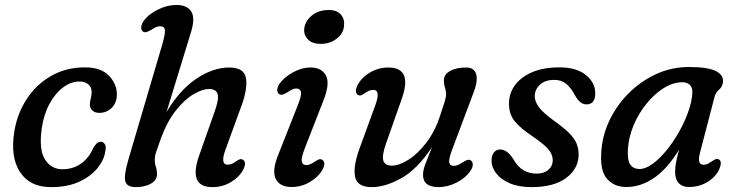

<svg xmlns="http://www.w3.org/2000/svg" viewBox="-20 -738 2950 768"><path d="M298.5 -412Q264 -412 232.2 -388.2Q200.5 -364.5 177.8 -322.2Q155 -280 147 -224.5Q135 -140 159.8 -100.5Q184.5 -61 229.5 -61Q272 -61 304 -83.5Q336 -106 352.5 -145.5Q359 -156 366 -163.5Q373 -171 383 -171Q393 -171 399.2 -161.5Q405.5 -152 401.5 -134.5Q397.5 -101 371.5 -67.5Q345.5 -34 298.2 -11.8Q251 10.5 184 10.5Q99.5 10.5 60 -49.8Q20.5 -110 37.5 -213Q49 -284 87 -342Q125 -400 184.5 -434.2Q244 -468.5 319.5 -468.5Q384.5 -468.5 416.2 -434.8Q448 -401 447.5 -359Q446.5 -325 426 -305.8Q405.5 -286.5 377.5 -286.5Q360 -286.5 349.5 -296Q339 -305.5 339.5 -321Q339.5 -331 343 -343.5Q346.5 -356 346.5 -369Q347 -388 334 -400Q321 -412 298.5 -412Z M952.5 -58.5Q937 -29.5 903.5 -9.5Q870 10.5 829.5 10.5Q731.5 10.5 777 -117L838.5 -291.5Q856.5 -341.5 850.5 -361.8Q844.5 -382 816 -382Q790 -382 754.5 -361.2Q719 -340.5 684 -296.8Q649 -253 623.5 -184Q609.5 -145 604.2 -129Q599 -113 599 -97Q599 -83.5 603.5 -70.5Q608 -57.5 608 -41.5Q608 -17.5 583.8 -3.5Q559.5 10.5 522.5 10.5Q488.5 10.5 481.5 -12Q474.5 -34.5 494 -101.5L629.5 -561.5Q640.5 -600 639.8 -616.5Q639 -633 619.5 -633Q611.5 -633 603.5 -629.2Q595.5 -625.5 584 -618Q575 -613 567.2 -610.2Q559.5 -607.5 553 -611Q545 -616 544.8 -627Q544.5 -638 553 -651.5Q570.5 -678.5 608.8 -698.2Q647 -718 687 -718Q728 -718 744.8 -692.2Q761.5 -666.5 744 -609.5L646 -289.5Q698 -377.5 765 -422.8Q832 -468 897.5 -468Q957 -468 964 -424.5Q971 -381 943 -307L882.5 -141Q859.5 -79.5 890.5 -79.5Q898.5 -79.5 906.2 -82.2Q914 -85 925 -93Q933 -98.5 939.2 -100.8Q945.5 -103 952.5 -98.5Q967.5 -88 952.5 -58.5Z M1262 -562.5Q1229 -562.5 1211.5 -580.5Q1194 -598.5 1197 -624Q1200.5 -653.5 1227.2 -675.8Q1254 -698 1295 -698Q1328 -698 1343.8 -679.5Q1359.5 -661 1356 -633.5Q1353.5 -604.5 1327 -583.5Q1300.5 -562.5 1262 -562.5ZM1199.5 -145.5Q1184.5 -107.5 1187 -92.5Q1189.5 -77.5 1206.5 -77.5Q1218.5 -77.5 1241 -92.5Q1249 -98 1255.8 -100.5Q1262.5 -103 1269.5 -98.5Q1285.5 -87 1269 -57.5Q1253 -30 1219.5 -10Q1186 10 1146.5 10Q1099 10 1083 -22.5Q1067 -55 1093 -119L1169 -311.5Q1186 -352.5 1184 -368.2Q1182 -384 1164.5 -384Q1157 -384 1148 -379.8Q1139 -375.5 1128.5 -368Q1119 -362.5 1111.5 -360Q1104 -357.5 1097.5 -361Q1089.5 -366 1089 -377.2Q1088.5 -388.5 1097 -401.5Q1115.5 -428.5 1151 -448.2Q1186.5 -468 1222.5 -468Q1267 -468 1284 -435.2Q1301 -402.5 1272.5 -333Z M1863 -96.5Q1870.5 -92 1871 -80.5Q1871.5 -69 1863 -56.5Q1843.5 -26.5 1807 -8Q1770.5 10.5 1734 10.5Q1672 10.5 1672 -39Q1672 -57.5 1681.8 -82.8Q1691.5 -108 1708 -149.5Q1649.5 -61 1585.2 -25.2Q1521 10.5 1467.5 10.5Q1407 10.5 1399.8 -33Q1392.5 -76.5 1420.5 -150.5L1481 -316.5Q1504 -378.5 1473 -378.5Q1465 -378.5 1457.2 -375.5Q1449.5 -372.5 1438.5 -365Q1430.5 -359 1424.2 -356.8Q1418 -354.5 1411 -359Q1396 -370 1411 -399Q1427.5 -429.5 1461.2 -448.8Q1495 -468 1533.5 -468Q1632 -468 1586.5 -341L1525 -166.5Q1507.5 -117.5 1513 -96.5Q1518.5 -75.5 1547.5 -75.5Q1577 -75.5 1614.5 -99.5Q1652 -123.5 1686 -168.2Q1720 -213 1740 -274Q1754.5 -317 1759.5 -334Q1764.5 -351 1764.5 -362Q1764.5 -373.5 1760 -387Q1755.5 -400.5 1755.5 -416.5Q1755.5 -440 1780.2 -454Q1805 -468 1845 -468Q1877.5 -468 1885 -440Q1892.5 -412 1871 -359L1791 -146Q1775 -105 1776.8 -89.8Q1778.5 -74.5 1796 -74.5Q1809.5 -74.5 1832 -89.5Q1841.5 -95.5 1849 -98Q1856.5 -100.5 1863 -96.5Z M2127 -43.5Q2156 -43.5 2173.5 -58.8Q2191 -74 2191 -97.5Q2190.5 -118.5 2176 -137.8Q2161.5 -157 2115.5 -189Q2060.5 -225.5 2038.5 -253.2Q2016.5 -281 2016 -321Q2015 -361.5 2038.2 -395Q2061.5 -428.5 2107 -448.5Q2152.5 -468.5 2218.5 -468.5Q2286 -468.5 2323.5 -438Q2361 -407.5 2361 -365Q2361 -320.5 2326 -320.5Q2313 -320.5 2302 -328.8Q2291 -337 2279 -358Q2264.5 -386.5 2245 -402.5Q2225.5 -418.5 2197 -418.5Q2160.5 -418.5 2139.8 -399.2Q2119 -380 2119 -352.5Q2119.5 -332 2135 -310.2Q2150.5 -288.5 2194 -256.5Q2234 -228 2255.5 -206.8Q2277 -185.5 2285.5 -165.8Q2294 -146 2294.5 -122.5Q2295.5 -65 2246 -27.2Q2196.5 10.5 2106.5 10.5Q2054.5 10.5 2018.8 -5Q1983 -20.5 1964.5 -45Q1946 -69.5 1946 -96Q1946.5 -117 1956 -128.5Q1965.5 -140 1980.5 -140Q2009 -140 2033 -102Q2051 -70 2074.5 -56.8Q2098 -43.5 2127 -43.5Z M2779.5 -125Q2767.5 -79 2794.5 -79Q2804 -79 2812 -83.2Q2820 -87.5 2829.5 -94Q2846 -106 2855 -100.5Q2870 -92.5 2857.5 -62Q2844.5 -32 2811.2 -11Q2778 10 2734.5 10Q2710 10 2695.2 -5.2Q2680.5 -20.5 2680.5 -50.5Q2680.5 -67 2683.8 -86Q2687 -105 2696.5 -140Q2651 -64.5 2597.5 -27.2Q2544 10 2485.5 10Q2437 10 2408.5 -22.2Q2380 -54.5 2385 -126.5Q2388 -191.5 2416.2 -252.8Q2444.5 -314 2492.8 -363Q2541 -412 2603.2 -441Q2665.5 -470 2736 -470Q2809.5 -470 2841.8 -454.5Q2874 -439 2872 -412Q2870 -390.5 2856.5 -379.8Q2843 -369 2838 -350ZM2491.5 -140.5Q2489 -96 2501.5 -79Q2514 -62 2538 -62Q2562 -62 2590 -82.2Q2618 -102.5 2645.5 -136Q2673 -169.5 2695.8 -209.8Q2718.5 -250 2733 -291Q2747.5 -332 2749.5 -366Q2750.5 -387.5 2739.5 -398.2Q2728.5 -409 2708.5 -409Q2672.5 -409 2635.5 -386Q2598.5 -363 2566.8 -324.2Q2535 -285.5 2514.8 -237.8Q2494.5 -190 2491.5 -140.5Z"/></svg>

Font: Fraunces 9pt SuperSoft
Style: Italic
Weight: 400
Italic angle: -16°
Version: Version 1.000;[b76b70a41]